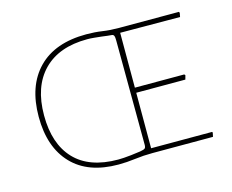

<svg xmlns="http://www.w3.org/2000/svg" viewBox="-78 -609 878 728"><g transform="rotate(-15 361.0 -245.5)"><path d="M304.2 8.8Q185.5 8.8 122.1 -57.6Q58.1 -124.5 58.1 -244.1Q58.1 -365.2 124 -432.6Q189.9 -500 313 -500Q346.2 -500 375.5 -495.6Q404.8 -491.2 439 -491.2H674.8L676.8 -486.8L673.8 -471.2L439 -472.2V-256.8H632.8L636.2 -252.9L631.8 -236.8H439V-19H678.2L680.2 -16.1L676.8 0H439Q403.8 0 370.1 4.4Q336.4 8.8 304.2 8.8ZM312 -481Q200.2 -481 139.6 -418.9Q79.1 -356.9 79.1 -244.1Q79.1 -132.3 136.7 -71.3Q194.8 -9.8 308.1 -9.8Q327.6 -9.8 358.4 -13.2Q388.2 -16.6 396 -18.1Q410.2 -20.5 414.6 -23.9Q418.9 -27.3 418.9 -38.1L417 -446.8Q417 -461.4 415 -465.8Q412.6 -471.7 405.8 -472.2Q400.9 -472.2 390.6 -473.6Q380.4 -475.1 367.2 -476.6Q354 -478 339.4 -479.5Q324.7 -481 312 -481Z"/></g></svg>

Font: Datalegreya
Style: Thin
Weight: 250
Designer: Figs Lab
Foundry: Figs Lab
Version: Version 1.002;PS 001.002;hotconv 1.0.70;makeotf.lib2.5.58329